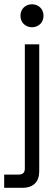

<svg xmlns="http://www.w3.org/2000/svg" viewBox="-62 -700 264 920"><path d="M45 200C98.5 200 126 170.5 126 121V-487.5H57V106.5C57 126.5 48.5 136.5 27 136.5H-42V200ZM91.5 -569.5C123 -569.5 146.5 -592.5 146.5 -624.5C146.5 -656.5 123 -679.5 91.5 -679.5C59.5 -679.5 36 -656.5 36 -624.5C36 -592.5 59.5 -569.5 91.5 -569.5Z"/></svg>

Font: MCL Standard Light
Style: Regular
Weight: 300
Designer: Květoslav Bartoš
Foundry: Florian Karsten
Version: Version 1.001;Glyphs 3.2.3 (3260)